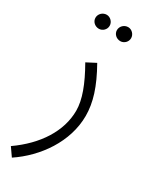

<svg xmlns="http://www.w3.org/2000/svg" viewBox="-221 -591 689 868"><g transform="rotate(30 124.0 -157.0)"><path d="M172 -471C191 -471 208 -487 208 -507C208 -527 191 -544 172 -544C151 -544 134 -527 134 -507C134 -487 151 -471 172 -471ZM60 -471C79 -471 96 -487 96 -507C96 -527 79 -544 60 -544C39 -544 22 -527 22 -507C22 -487 39 -471 60 -471ZM11 230C119 158 206 35 206 -100C206 -169 184 -240 131 -334L83 -309C132 -223 157 -156 157 -99C157 8 91 110 -19 187Z"/></g></svg>

Font: Noto Sans Arabic UI XCn Lt
Style: Regular
Weight: 300
Width: 2
Designer: Monotype Design Team, Nadine Chahine and Nizar Qandah
Foundry: Monotype Imaging Inc.
Version: Version 2.010